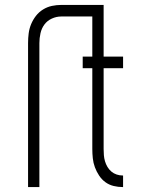

<svg xmlns="http://www.w3.org/2000/svg" viewBox="-20 -760 590 780"><path d="M140 0H94V-585Q94 -605 96.5 -624.5Q99 -644 106.5 -662Q114 -680 126 -695.5Q138 -711 155 -721.5Q172 -732 191 -736Q210 -740 229 -740H378V-693H229Q209 -693 190.5 -684.5Q172 -676 160.5 -660.5Q149 -645 144.5 -625Q140 -605 140 -585ZM480 0H479Q460 0 441.5 -4.5Q423 -9 408 -20Q393 -31 382.5 -47Q372 -63 365.5 -80.5Q359 -98 357 -117Q355 -136 355 -155V-483H316V-530H355V-740H401V-530H480V-483H401V-155Q401 -142 402 -129.5Q403 -117 406.5 -105Q410 -93 416.5 -82Q423 -71 432.5 -63Q442 -55 454 -51Q466 -47 479 -47H480Z"/></svg>

Font: Lode Dark
Style: Regular
Weight: 400
Monospace: yes
Designer: Belleve Invis
Foundry: Belleve Invis
Version: Version 29.2.0; ttfautohint (v1.8.3)